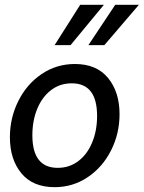

<svg xmlns="http://www.w3.org/2000/svg" viewBox="-20 -765 595 795"><path d="M21 -197Q21 -277 56 -347Q91 -417 152.5 -458.5Q214 -500 290 -500Q380 -500 427.5 -442Q475 -384 475 -292Q475 -212 440 -142.5Q405 -73 343.5 -31.5Q282 10 206 10Q116 10 68.5 -47.5Q21 -105 21 -197ZM382 -285Q382 -420 277 -420Q228 -420 191 -391.5Q154 -363 134 -314Q114 -265 114 -205Q114 -70 219 -70Q268 -70 305 -98.5Q342 -127 362 -176Q382 -225 382 -285ZM312 -745H410L272 -578H206ZM457 -745H555L412 -578H346Z"/></svg>

Font: Cabin
Style: Italic
Weight: 400
Italic angle: -7°
Designer: Pablo Impallari
Foundry: Pablo Impallari. http://www.impallari.com Igino Marini. http://www.ikern.com
Version: Version 2.200